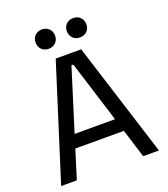

<svg xmlns="http://www.w3.org/2000/svg" viewBox="-157 -995 965 1105"><g transform="rotate(-20 325.0 -442.5)"><path d="M25.5 0H121.5L176 -175H473.5L528 0H624.5L403 -700H247ZM229 -766.5C263.5 -766.5 289 -790.5 289 -826C289 -861 263.5 -885 229 -885C194.5 -885 169.5 -861 169.5 -826C169.5 -790.5 194.5 -766.5 229 -766.5ZM420.5 -766.5C455.5 -766.5 480.5 -790.5 480.5 -826C480.5 -861 455.5 -885 420.5 -885C386 -885 361 -861 361 -826C361 -790.5 386 -766.5 420.5 -766.5ZM201 -255.5 319 -633H330.5L448.5 -255.5Z"/></g></svg>

Font: MCL Standard
Style: Regular
Weight: 400
Designer: Květoslav Bartoš
Foundry: Florian Karsten
Version: Version 1.001;Glyphs 3.2.3 (3260)